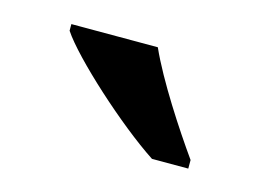

<svg xmlns="http://www.w3.org/2000/svg" viewBox="-40 -827 380 281"><g transform="rotate(15 150.0 -686.0)"><path d="M205 -606H260V-619C233 -657 191 -721 171 -766H40V-756C63 -721 150 -642 205 -606Z"/></g></svg>

Font: Noto Serif Devanagari SemiCondensed SemiBold
Style: Regular
Weight: 600
Width: 4
Designer: Universal Thirst, Indian Type Foundry and the Monotype Design Team
Foundry: Monotype Imaging Inc.
Version: Version 2.004